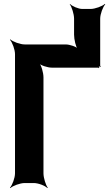

<svg xmlns="http://www.w3.org/2000/svg" viewBox="-20 -939 560 985"><path d="M494 -602V-843C494 -867 508 -904 520 -917L518 -919C505 -907 468 -893 444 -893H403C382 -893 350 -907 339 -919L338 -917C348 -904 360 -867 360 -843V-761C360 -737 369 -697 380 -685L382 -687C372 -700 337 -711 317 -711H107C83 -711 46 -725 33 -737L31 -735C43 -722 57 -685 57 -661V-50C57 -26 43 11 31 24L33 26C46 14 83 0 107 0H153C177 0 212 14 223 26L225 24C215 11 203 -26 203 -50V-542C203 -566 192 -606 179 -618L177 -616C189 -603 225 -592 245 -592H484C485 -592 486 -590 487 -589L490 -592C489 -593 487 -594 487 -595C487 -596 488 -600 487 -601L484 -598C485 -597 489 -598 490 -598H491C492 -598 493 -596 494 -595L497 -598C496 -599 494 -600 494 -602Z"/></svg>

Font: Asimov
Style: EdgeNar
Weight: 500
Designer: Google
Version: Version 2.000980: 2014